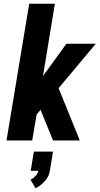

<svg xmlns="http://www.w3.org/2000/svg" viewBox="-20 -755 540 1032"><path d="M15 0 137 -735H275L211 -346L337 -520H495L295 -281L409 0H265L199 -162L198 -165L177 -140L153 0ZM171 257 144 211Q159 204 171 191Q183 178 186 163H145L162 60H265L248 163Q246 178 239 192Q232 206 221.5 218Q211 230 198 240Q185 250 171 257Z"/></svg>

Font: Iosevka SS04 Heavy Oblique
Style: Regular
Weight: 900
Italic angle: -9°
Monospace: yes
Designer: Belleve Invis
Foundry: Belleve Invis
Version: Version 19.0.0; ttfautohint (v1.8.4)